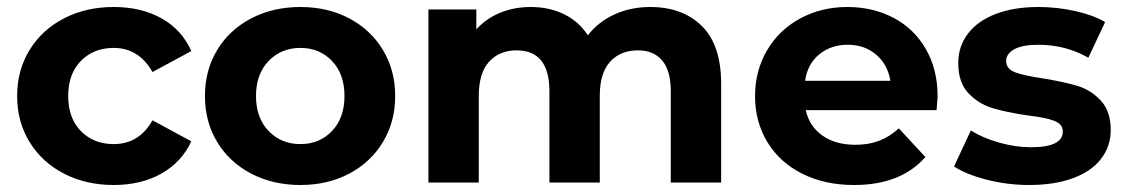

<svg xmlns="http://www.w3.org/2000/svg" viewBox="-20 -522 3218 549"><path d="M305 -502Q384 -502 442 -469.5Q500 -437 527 -376L416 -316Q377 -385 305 -385Q248 -385 211.5 -348Q175 -311 175 -247.5Q175 -184 211.5 -147Q248 -110 305 -110Q378 -110 416 -178L527 -118Q500 -59 442 -26Q384 7 305 7Q226 7 163 -25.5Q100 -58 64.5 -116Q29 -174 29 -247.5Q29 -321 64.5 -379Q100 -437 163 -469.5Q226 -502 305 -502Z M839 7Q761 7 698.5 -25.5Q636 -58 601 -116Q566 -174 566 -247.5Q566 -321 601 -379Q636 -437 698.5 -469.5Q761 -502 839 -502Q917 -502 978.5 -469.5Q1040 -437 1075 -379Q1110 -321 1110 -247.5Q1110 -174 1075 -116Q1040 -58 978.5 -25.5Q917 7 839 7ZM839 -110Q894 -110 929.5 -147.5Q965 -185 965 -247.5Q965 -310 929.5 -347.5Q894 -385 839 -385Q784 -385 748 -347.5Q712 -310 712 -247.5Q712 -185 748 -147.5Q784 -110 839 -110Z M2042 -283V0H1898V-261Q1898 -320 1873.5 -349Q1849 -378 1804 -378Q1754 -378 1724.5 -345.5Q1695 -313 1695 -248V0H1551V-261Q1551 -378 1457 -378Q1408 -378 1378.5 -345.5Q1349 -313 1349 -248V0H1205V-495H1342V-438Q1370 -469 1410 -485.5Q1450 -502 1498 -502Q1550 -502 1592.5 -481.5Q1635 -461 1661 -421Q1691 -460 1737.5 -481Q1784 -502 1839 -502Q1932 -502 1987 -447.5Q2042 -393 2042 -283Z M2658 -207H2284Q2294 -161 2331.5 -134.5Q2369 -108 2426 -108Q2464 -108 2494 -119.5Q2524 -131 2550 -155L2626 -73Q2556 7 2422 7Q2338 7 2273.5 -25.5Q2209 -58 2174 -116Q2139 -174 2139 -247Q2139 -320 2173.5 -378.5Q2208 -437 2268.5 -469.5Q2329 -502 2403 -502Q2476 -502 2535 -471Q2594 -440 2627.5 -381.5Q2661 -323 2661 -246Q2661 -243 2658 -207ZM2282 -291H2526Q2518 -338 2485 -366Q2452 -394 2404 -394Q2356 -394 2322.5 -366.5Q2289 -339 2282 -291Z M2708 -46 2756 -149Q2789 -128 2836 -114.5Q2883 -101 2928 -101Q3019 -101 3019 -146Q3019 -167 2994.5 -176.5Q2970 -186 2918 -192Q2857 -201 2817.5 -213Q2778 -225 2749 -255.5Q2720 -286 2720 -342Q2720 -389 2747.5 -425.5Q2775 -462 2827 -482Q2879 -502 2949 -502Q3002 -502 3054 -490.5Q3106 -479 3140 -459L3092 -357Q3027 -394 2949 -394Q2903 -394 2880 -381Q2857 -368 2857 -348Q2857 -325 2882 -315.5Q2907 -306 2961 -298Q3022 -288 3060.5 -276.5Q3099 -265 3127.5 -234.5Q3156 -204 3156 -150Q3156 -104 3128.5 -68Q3101 -32 3048 -12.5Q2995 7 2923 7Q2861 7 2802 -8Q2743 -23 2708 -46Z"/></svg>

Font: Montserrat Ace
Style: Bold
Weight: 700
Designer: Julieta Ulanovsky
Foundry: Julieta Ulanovsky
Version: Version 1